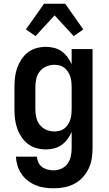

<svg xmlns="http://www.w3.org/2000/svg" viewBox="-20 -795 590 1037"><path d="M271 222Q246 222 221 218.5Q196 215 173 205.5Q150 196 130 180.5Q110 165 96 144.5Q82 124 74.5 99.5Q67 75 66 51H179Q180 67 187.5 82.5Q195 98 208 107.5Q221 117 237.5 121Q254 125 271 125Q292 125 312.5 115.5Q333 106 345.5 88Q358 70 362.5 48.5Q367 27 367 5V-82Q358 -62 344.5 -43.5Q331 -25 312.5 -12Q294 1 272 6.5Q250 12 228 12Q202 12 176.5 5Q151 -2 130.5 -18Q110 -34 95.5 -56Q81 -78 72.5 -102.5Q64 -127 61 -153Q58 -179 58 -205V-325Q58 -351 61 -377Q64 -403 72.5 -427.5Q81 -452 95.5 -474Q110 -496 130.5 -512Q151 -528 176.5 -535Q202 -542 228 -542Q250 -542 272 -536.5Q294 -531 312.5 -518Q331 -505 344.5 -486.5Q358 -468 367 -448V-530H480V5Q480 34 475.5 62Q471 90 458.5 116Q446 142 426 163.5Q406 185 381 198Q356 211 327.5 216.5Q299 222 271 222ZM274 -85Q288 -85 302 -88.5Q316 -92 327.5 -101Q339 -110 347 -122.5Q355 -135 359.5 -148.5Q364 -162 365.5 -176.5Q367 -191 367 -205V-325Q367 -339 365.5 -353.5Q364 -368 359.5 -381.5Q355 -395 347 -407.5Q339 -420 327.5 -429Q316 -438 302 -441.5Q288 -445 274 -445Q251 -445 230 -436Q209 -427 195 -409.5Q181 -392 176 -369.5Q171 -347 171 -325V-205Q171 -183 176 -160.5Q181 -138 195 -120.5Q209 -103 230 -94Q251 -85 274 -85ZM172 -600 120 -636 218 -775H332L430 -636L378 -600L275 -712Z"/></svg>

Font: Lode
Style: Bold
Weight: 700
Monospace: yes
Designer: Belleve Invis
Foundry: Belleve Invis
Version: Version 29.2.0; ttfautohint (v1.8.3)